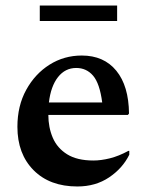

<svg xmlns="http://www.w3.org/2000/svg" viewBox="-20 -665 531 695"><path d="M260 10Q160 10 101.5 -49Q43 -108 43 -206Q43 -282 75 -340Q107 -398 159.5 -431Q212 -464 276 -464Q356 -464 401 -409Q446 -354 447 -254L443 -249H155Q155 -204 171 -166.5Q187 -129 223 -106.5Q259 -84 318 -84Q346 -84 378 -92Q410 -100 445 -119H448V-105Q424 -56 375 -23Q326 10 260 10ZM256 -419Q216 -419 190 -386Q164 -353 157 -294H350Q341 -363 317 -391Q293 -419 256 -419ZM124 -589V-645H404V-589Z"/></svg>

Font: Spectral SemiBold
Style: Regular
Weight: 600
Designer: Jean-Baptiste Levee
Foundry: Production Type
Version: Version 2.001